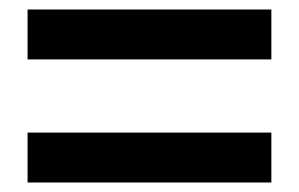

<svg xmlns="http://www.w3.org/2000/svg" viewBox="-20 -576 629 404"><path d="M38 -556H551V-451H38ZM38 -297H551V-192H38Z"/></svg>

Font: `nÑOS-|
Style: Bold
Weight: 700
Designer: Ryoko NISHIZUKA ¬âXZm¬º[P (kana & ideographs); Paul D. Hunt (Latin, Greek & Cyrillic); Wenlong ZHANG _ e¬á¬ü¬ô (bopomof
Foundry: Adobe Systems Incorporated
Version: Version 1.00 June 24, 2014, initial release